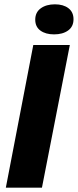

<svg xmlns="http://www.w3.org/2000/svg" viewBox="-20 -868 360 888"><path d="M134 -660H303L174 0H7ZM320 -779Q320 -745 295 -727Q270 -709 230 -709Q191 -709 167 -726.5Q143 -744 143 -777Q143 -811 168.5 -829.5Q194 -848 234 -848Q273 -848 296.5 -830Q320 -812 320 -779Z"/></svg>

Font: Sansita
Style: Bold Italic
Weight: 700
Italic angle: -11°
Designer: Pablo Cosgaya
Foundry: Omnibus-Type
Version: Version 1.006